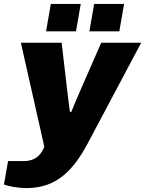

<svg xmlns="http://www.w3.org/2000/svg" viewBox="-60 -745 737 975"><path d="M174 -586H326L350 -725H198ZM394 -586H546L570 -725H418ZM77 210C231 210 316 113 385 -16L657 -528H454L360 -313C343 -274 323 -229 302 -177H295C289 -223 283 -268 278 -314L253 -528H46L165 0C155 26 131 73 61 73H-19L-40 192C-16 201 29 210 77 210Z"/></svg>

Font: Archivo Black
Style: Italic
Weight: 900
Italic angle: -10°
Designer: Hector Gatti
Foundry: Omnibus-Type
Version: Version 2.001